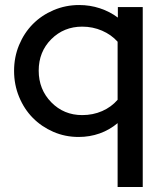

<svg xmlns="http://www.w3.org/2000/svg" viewBox="-20 -537 647 764"><path d="M293 8Q239 8 192 -12.5Q145 -33 110.5 -68Q76 -103 56 -151.5Q36 -200 36 -255Q36 -310 56 -358Q76 -406 110.5 -441Q145 -476 193 -496.5Q241 -517 295 -517Q338 -517 377.5 -504Q417 -491 449 -467V-509H548V207H448V-47Q416 -20 376.5 -6Q337 8 293 8ZM134 -256Q134 -181 184 -130Q234 -79 307 -79Q350 -79 386.5 -95Q423 -111 448 -140V-371Q423 -399 386 -415Q349 -431 307 -431Q234 -431 184 -381Q134 -331 134 -256Z"/></svg>

Font: Red Hat Display Medium
Style: Regular
Weight: 500
Designer: Pentagram / MCKL
Foundry: Pentagram / MCKL
Version: Version 1.005; Red Hat Display Medium